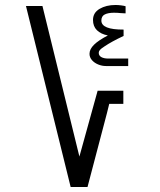

<svg xmlns="http://www.w3.org/2000/svg" viewBox="-20 -749 640 769"><path d="M84 -725H150L298 -122L371 -385.5H474V-333H417.5L408.5 -296.5L330.5 0H263ZM338.5 -533.5Q338.5 -552 356.5 -569.8Q374.5 -587.5 412 -607Q384 -612.5 368.2 -628Q352.5 -643.5 352.5 -669Q352.5 -698 378.8 -713.5Q405 -729 442.5 -729Q453.5 -729 465 -727.5Q476.5 -726 483 -724V-695.5L463.5 -696.5Q451 -698 436.5 -698Q413.5 -698 399.8 -691.2Q386 -684.5 386 -666.5Q386 -630 475 -630.5V-605Q427 -582.5 399 -563.5Q385 -554.5 380.2 -549Q375.5 -543.5 375.5 -537.5Q375.5 -526 386 -520.2Q396.5 -514.5 413 -514.5H493.5V-484.5H404.5Q388.5 -484.5 373.2 -490.8Q358 -497 348.2 -508.2Q338.5 -519.5 338.5 -533.5Z"/></svg>

Font: JuliaMono Medium
Style: Regular
Weight: 500
Monospace: yes
Designer: cormullion
Foundry: corm
Version: Version 0.054; ttfautohint (v1.8.4)